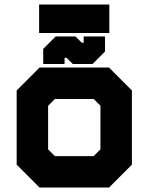

<svg xmlns="http://www.w3.org/2000/svg" viewBox="-20 -844 668 864"><path d="M158 0 55 -103V-437L158 -540H470.5L573.5 -437V-103L470.5 0ZM198 -71H436.5L502 -141V-403L436.5 -470H194L127.5 -403V-141ZM198 -71 127.5 -141V-403L194 -470H436.5L502 -403V-141L436.5 -71ZM227 -141.5H401.5L432 -172V-368L401.5 -398.5H227L196.5 -368V-172ZM174.5 -556V-624L230.5 -680H319.5L347.5 -652H356.5V-680H452.5V-612L396.5 -556H307.5L279.5 -584H270.5V-556ZM224 -591H223.5V-601L256.5 -637H297.5L329.5 -600H373.5L406.5 -636V-646H407V-636L373.5 -600H329.5L297.5 -637H256.5L224 -601ZM156 -695.5V-823.5H472V-695.5ZM221 -758.5H413H221Z"/></svg>

Font: Tourney Black
Style: Regular
Weight: 900
Version: Version 1.015